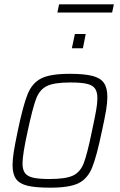

<svg xmlns="http://www.w3.org/2000/svg" viewBox="-20 -859 554 887"><path d="M38 -96Q38 -122 43.5 -157Q49 -192 62 -254Q87 -374 108 -425Q129 -476 171 -497Q213 -518 302 -518Q369 -518 406.5 -508.5Q444 -499 460 -476Q476 -453 476 -411Q476 -385 470 -349Q464 -313 451 -254Q426 -134 405 -83.5Q384 -33 342.5 -12.5Q301 8 212 8Q144 8 107 -1Q70 -10 54 -32.5Q38 -55 38 -96ZM405 -254Q418 -315 424 -348.5Q430 -382 430 -405Q430 -435 418.5 -450.5Q407 -466 380.5 -472Q354 -478 305 -478Q230 -478 196.5 -461.5Q163 -445 147 -403Q131 -361 108 -254Q84 -145 84 -104Q84 -75 95.5 -59.5Q107 -44 133.5 -38Q160 -32 209 -32Q284 -32 317.5 -48Q351 -64 367 -105.5Q383 -147 405 -254ZM312 -636 326 -702H376L363 -636ZM245 -801 253 -839H506L498 -801Z"/></svg>

Font: Saira Semi Condensed ExtraLight
Style: Italic
Weight: 200
Width: 4
Italic angle: -12°
Designer: Hector Gatti with collaboration of the Omnibus-Type team
Foundry: Omnibus-Type
Version: Version 1.001; ttfautohint (v1.8)